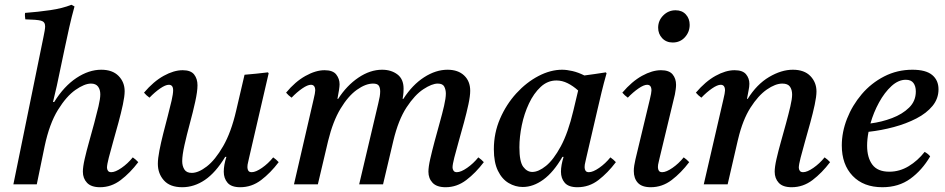

<svg xmlns="http://www.w3.org/2000/svg" viewBox="-20 -772 3959 804"><path d="M167 -160 134 0H36L162 -617Q165 -631 167 -643Q169 -655 169 -662Q169 -681 151.5 -685.5Q134 -690 86 -691Q85 -698 84.5 -704.5Q84 -711 85 -718Q139 -722 190.5 -729.5Q242 -737 279 -752L292 -745Q280 -702 270 -657.5Q260 -613 250 -565L218 -413L202 -345H207Q248 -411 300 -445.5Q352 -480 404 -480Q451 -480 476.5 -454Q502 -428 502 -390Q502 -369 494.5 -334Q487 -299 476 -258.5Q465 -218 454 -179.5Q443 -141 435.5 -111.5Q428 -82 428 -70Q428 -63 432 -57Q436 -51 446 -51Q463 -51 489 -69Q515 -87 536 -113Q549 -104 559 -93Q525 -48 485.5 -18Q446 12 399 12Q362 12 344.5 -6.5Q327 -25 327 -53Q327 -73 334.5 -106Q342 -139 353 -178Q364 -217 374.5 -256Q385 -295 392.5 -327Q400 -359 400 -377Q400 -397 390.5 -409.5Q381 -422 361 -422Q334 -422 296 -395.5Q258 -369 222.5 -311.5Q187 -254 167 -160Z M969 -309 1004 -459Q1028 -461 1053 -463.5Q1078 -466 1102 -469L1105 -465L1023 -111Q1022 -104 1019 -93Q1016 -82 1016 -72Q1016 -63 1020 -57Q1024 -51 1034 -51Q1051 -51 1077 -69Q1103 -87 1124 -113Q1137 -104 1147 -93Q1113 -48 1073.5 -18Q1034 12 986 12Q949 12 933 -6.5Q917 -25 917 -53Q917 -81 928 -115H923Q883 -49 838 -18.5Q793 12 743 12Q692 12 666.5 -16.5Q641 -45 641 -86Q641 -108 647.5 -141.5Q654 -175 663.5 -212.5Q673 -250 682.5 -286Q692 -322 698.5 -350.5Q705 -379 705 -394Q705 -417 687 -417Q673 -417 650.5 -401.5Q628 -386 606 -363Q599 -368 593.5 -373Q588 -378 583 -384Q623 -431 665.5 -454.5Q708 -478 745 -478Q779 -478 793 -460Q807 -442 807 -415Q807 -389 797.5 -346Q788 -303 775 -255Q762 -207 752.5 -164.5Q743 -122 743 -97Q743 -77 752 -62.5Q761 -48 783 -48Q811 -48 846 -75Q881 -102 914.5 -160Q948 -218 969 -309Z M1846 12Q1809 12 1791.5 -6.5Q1774 -25 1774 -53Q1774 -73 1781.5 -106Q1789 -139 1799.5 -178.5Q1810 -218 1821 -257Q1832 -296 1839.5 -328.5Q1847 -361 1847 -380Q1847 -396 1840.5 -409Q1834 -422 1813 -422Q1789 -422 1753 -398.5Q1717 -375 1682.5 -322.5Q1648 -270 1627 -182L1584 0H1484L1564 -339Q1568 -355 1570 -367Q1572 -379 1572 -389Q1572 -405 1566 -413.5Q1560 -422 1542 -422Q1511 -422 1474.5 -396Q1438 -370 1406 -317Q1374 -264 1354 -182L1311 0H1211L1293 -355Q1300 -384 1300 -393Q1300 -417 1282 -417Q1268 -417 1245.5 -401.5Q1223 -386 1201 -363Q1194 -368 1188.5 -373Q1183 -378 1178 -384Q1216 -430 1259 -454Q1302 -478 1339 -478Q1374 -478 1388 -460Q1402 -442 1402 -419Q1402 -411 1399.5 -394.5Q1397 -378 1393 -358H1396Q1432 -414 1481 -447Q1530 -480 1580 -480Q1618 -480 1644 -460.5Q1670 -441 1670 -401Q1670 -394 1669.5 -385Q1669 -376 1666 -358H1669Q1707 -417 1756 -448.5Q1805 -480 1854 -480Q1898 -480 1923.5 -456Q1949 -432 1949 -392Q1949 -370 1941.5 -335Q1934 -300 1923 -259.5Q1912 -219 1901 -180.5Q1890 -142 1882.5 -112.5Q1875 -83 1875 -71Q1875 -64 1879 -57.5Q1883 -51 1893 -51Q1910 -51 1936 -69Q1962 -87 1983 -113Q1996 -104 2006 -93Q1972 -48 1932.5 -18Q1893 12 1846 12Z M2169 11Q2138 11 2110 -5.5Q2082 -22 2065 -57Q2048 -92 2048 -147Q2048 -215 2074 -275Q2100 -335 2142 -381Q2184 -427 2234.5 -453.5Q2285 -480 2334 -480Q2353 -480 2377 -474.5Q2401 -469 2427 -456Q2448 -459 2470.5 -462Q2493 -465 2517 -469L2520 -465Q2508 -423 2499 -385.5Q2490 -348 2481 -309L2435 -111Q2434 -104 2431 -93Q2428 -82 2428 -72Q2428 -63 2432 -57Q2436 -51 2446 -51Q2463 -51 2489 -69Q2515 -87 2536 -113Q2549 -104 2559 -93Q2525 -48 2486 -18Q2447 12 2398 12Q2361 12 2345 -6.5Q2329 -25 2329 -53Q2329 -80 2340 -115H2335Q2298 -51 2255.5 -20Q2213 11 2169 11ZM2401 -393Q2380 -412 2357 -423.5Q2334 -435 2310 -435Q2273 -435 2244 -408Q2215 -381 2195 -338.5Q2175 -296 2165 -247.5Q2155 -199 2155 -155Q2155 -95 2171 -73.5Q2187 -52 2209 -52Q2235 -52 2266.5 -77.5Q2298 -103 2328.5 -159.5Q2359 -216 2381 -309Z M2843 -113Q2856 -104 2866 -93Q2832 -48 2792.5 -18Q2753 12 2705 12Q2668 12 2651 -6.5Q2634 -25 2634 -56Q2634 -67 2636 -79.5Q2638 -92 2641 -105L2701 -355Q2708 -384 2708 -393Q2708 -417 2690 -417Q2676 -417 2653.5 -401.5Q2631 -386 2609 -363Q2602 -368 2596.5 -373Q2591 -378 2586 -384Q2626 -431 2668.5 -454.5Q2711 -478 2748 -478Q2782 -478 2796.5 -460.5Q2811 -443 2811 -417Q2811 -408 2809.5 -397.5Q2808 -387 2806 -376L2742 -110Q2741 -103 2738 -92.5Q2735 -82 2735 -72Q2735 -63 2739 -57Q2743 -51 2753 -51Q2770 -51 2796 -69Q2822 -87 2843 -113ZM2797 -594Q2770 -594 2753 -612Q2736 -630 2736 -656Q2736 -686 2757.5 -707.5Q2779 -729 2809 -729Q2836 -729 2852 -711.5Q2868 -694 2868 -668Q2868 -638 2848 -616Q2828 -594 2797 -594Z M3069 -182 3027 0H2927L3009 -355Q3016 -384 3016 -393Q3016 -417 2998 -417Q2984 -417 2961.5 -401.5Q2939 -386 2917 -363Q2910 -368 2904.5 -373Q2899 -378 2894 -384Q2934 -431 2976.5 -454.5Q3019 -478 3056 -478Q3090 -478 3104 -461Q3118 -444 3118 -421Q3118 -409 3114.5 -392.5Q3111 -376 3108 -358H3111Q3149 -419 3200.5 -449.5Q3252 -480 3300 -480Q3348 -480 3373.5 -453.5Q3399 -427 3399 -389Q3399 -368 3391.5 -333Q3384 -298 3373 -258Q3362 -218 3351 -179.5Q3340 -141 3332.5 -111.5Q3325 -82 3325 -70Q3325 -63 3329 -57Q3333 -51 3343 -51Q3360 -51 3386 -69Q3412 -87 3433 -113Q3446 -104 3456 -93Q3422 -48 3382.5 -18Q3343 12 3295 12Q3258 12 3241 -6.5Q3224 -25 3224 -53Q3224 -73 3231.5 -106Q3239 -139 3250 -178Q3261 -217 3271.5 -255.5Q3282 -294 3289.5 -326Q3297 -358 3297 -376Q3297 -396 3288 -409Q3279 -422 3256 -422Q3227 -422 3191 -397Q3155 -372 3122.5 -321Q3090 -270 3071 -190Z M3910 -398Q3910 -359 3885 -328.5Q3860 -298 3817.5 -276Q3775 -254 3723 -240Q3671 -226 3617 -220Q3611 -189 3611 -162Q3611 -112 3633 -82.5Q3655 -53 3704 -53Q3747 -53 3785 -76Q3823 -99 3852 -136Q3868 -127 3875 -117Q3841 -59 3792 -23.5Q3743 12 3675 12Q3596 12 3550.5 -35.5Q3505 -83 3505 -163Q3505 -219 3527 -275Q3549 -331 3588.5 -377.5Q3628 -424 3682.5 -452Q3737 -480 3801 -480Q3857 -480 3883.5 -458Q3910 -436 3910 -398ZM3625 -255Q3672 -261 3715.5 -277.5Q3759 -294 3787 -321.5Q3815 -349 3815 -389Q3815 -411 3805 -424.5Q3795 -438 3773 -438Q3742 -438 3713 -411.5Q3684 -385 3661 -343Q3638 -301 3625 -255Z"/></svg>

Font: Castoro
Style: Italic
Weight: 400
Italic angle: -11°
Designer: John Hudson with Paul Hanslow, assisted by Kaja Sojewska.
Foundry: Tiro Typeworks Ltd.
Version: Version 2.04